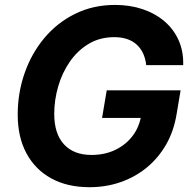

<svg xmlns="http://www.w3.org/2000/svg" viewBox="-20 -758 788 788"><path d="M347.7 10.3Q256.3 10.3 190.4 -25.9Q124.5 -62 88.6 -128.7Q52.7 -195.3 52.7 -287.6Q52.7 -377 81.1 -458Q109.4 -539.1 162.1 -602.1Q214.8 -665 288.6 -701.4Q362.3 -737.8 452.6 -737.8Q513.2 -737.8 564.9 -720.5Q616.7 -703.1 654.8 -670.7Q692.9 -638.2 713.1 -592.8Q733.4 -547.4 731.9 -490.7H580.1Q577.1 -517.6 567.4 -538.6Q557.6 -559.6 541.3 -574.7Q524.9 -589.8 501.7 -597.7Q478.5 -605.5 449.2 -605.5Q389.6 -605.5 343.8 -577.9Q297.9 -550.3 266.4 -504.6Q234.9 -459 218.8 -403.1Q202.6 -347.2 202.6 -290.5Q202.6 -209 242.7 -165.5Q282.7 -122.1 355.5 -122.1Q409.7 -122.1 452.6 -142.6Q495.6 -163.1 523.4 -199.2Q551.3 -235.4 559.1 -282.7L589.4 -273.9H398.9L418 -387.2H721.2L705.1 -291.5Q693.8 -220.7 661.9 -165Q629.9 -109.4 582.3 -70.3Q534.7 -31.2 474.9 -10.5Q415 10.3 347.7 10.3Z"/></svg>

Font: Inter 18pt
Style: Bold Italic
Weight: 700
Italic angle: -9.3988°
Designer: Rasmus Andersson
Foundry: rsms
Version: Version 4.001;git-66647c0bb